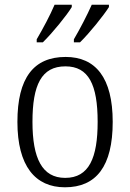

<svg xmlns="http://www.w3.org/2000/svg" viewBox="-20 -786 553 816"><path d="M294 -619V-606H320C361 -646 421 -721 443 -756V-766H370C350 -721 321 -665 294 -619ZM136 -619V-606H162C203 -646 264 -721 285 -756V-766H212C193 -721 163 -665 136 -619ZM256 10C389 10 459 -79 459 -268C459 -456 386 -544 259 -544C123 -544 54 -455 54 -268C54 -80 130 10 256 10ZM257 -30C159 -30 118 -113 118 -268C118 -425 156 -504 258 -504C357 -504 395 -426 395 -268C395 -116 359 -30 257 -30Z"/></svg>

Font: Noto Serif Bengali SemiCondensed Light
Style: Regular
Weight: 300
Width: 4
Designer: Juan Bruce, Universal Thirst, Indian Type Foundry and the Monotype Design Team.
Foundry: Monotype Imaging Inc.
Version: Version 2.003